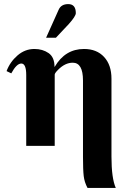

<svg xmlns="http://www.w3.org/2000/svg" viewBox="-20 -712 625 937"><path d="M205 -528 266 -664Q278 -692 313 -692Q350 -692 350 -648Q350 -633 316 -595L253 -528ZM545 205H407Q392 177 388.5 147Q385 117 385 53V-319Q385 -406 335 -406Q298 -406 264 -372Q247 -355 247 -348V0H108V-346Q108 -402 84 -402Q61 -402 35 -354L12 -365Q29 -410 65.5 -441.5Q102 -473 148 -473Q188 -473 217 -453Q246 -433 246 -386H247Q298 -473 390 -473Q452 -473 488 -434Q524 -395 524 -328V52Q524 158 545 205Z"/></svg>

Font: STIX
Style: Bold
Weight: 700
Designer: MicroPress Inc., with final additions and corrections provided by Coen Hoffman, Elsevier (retired)
Version: Version 1.1.1